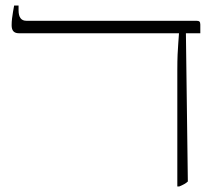

<svg xmlns="http://www.w3.org/2000/svg" viewBox="-20 -667 803 693"><path d="M620 6V-414Q620 -447 621 -470Q622 -493 623.5 -511.5Q625 -530 626 -546V-547H48Q35 -547 28.5 -554Q22 -561 22 -576Q22 -588 23.5 -600.5Q25 -613 27 -624.5Q29 -636 31 -647H47V-630Q47 -611 54 -601.5Q61 -592 75 -592H689Q697 -592 700 -589Q703 -586 703 -578V-547H651L658 -12Q653 -7 645 -2.5Q637 2 627 6Z"/></svg>

Font: Noto Serif Hebrew ExtraLight
Style: Regular
Weight: 250
Version: Version 2.003